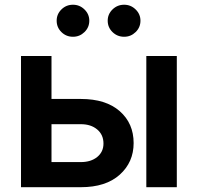

<svg xmlns="http://www.w3.org/2000/svg" viewBox="-20 -779 823 799"><path d="M194.3 -367.2H316.4Q420.4 -367.2 478.3 -316.4Q536.1 -265.6 536.1 -183.6Q536.1 -104 478.3 -52Q420.4 0 316.4 0H67.4V-545.9H194.3ZM194.3 -262.2V-104.5H316.4Q358.4 -104.5 384.5 -125.7Q410.6 -147 410.6 -181.6Q410.6 -218.3 384.5 -240.2Q358.4 -262.2 316.4 -262.2ZM588.9 0V-545.9H715.8V0ZM283.7 -626Q255.4 -626 235.6 -645.5Q215.8 -665 215.8 -692.9Q215.8 -720.2 235.6 -739.7Q255.4 -759.3 283.7 -759.3Q311.5 -759.3 331.5 -739.7Q351.6 -720.2 351.6 -692.9Q351.6 -665 331.5 -645.5Q311.5 -626 283.7 -626ZM496.6 -626Q468.3 -626 448.2 -645.5Q428.2 -665 428.2 -692.9Q428.2 -720.2 448.2 -739.7Q468.3 -759.3 496.6 -759.3Q524.4 -759.3 544.4 -739.7Q564.5 -720.2 564.5 -692.9Q564.5 -665 544.4 -645.5Q524.4 -626 496.6 -626Z"/></svg>

Font: Inter SemiBold
Style: Regular
Weight: 600
Designer: Rasmus Andersson
Foundry: rsms
Version: Version 4.001;git-9221beed3